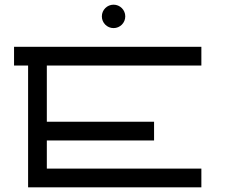

<svg xmlns="http://www.w3.org/2000/svg" viewBox="-20 -800 960 820"><path d="M415 -730C415 -702.4 437.4 -680 465 -680C492.6 -680 515 -702.4 515 -730C515 -757.6 492.6 -780 465 -780C437.4 -780 415 -757.6 415 -730ZM100 0H840V-80H180V-200H638V-280H180V-520H840V-600H40V-520H100Z"/></svg>

Font: KetosagCBd
Style: Regular
Weight: 500
Designer: gluk
Foundry: gluk
Version: Version 00.0024